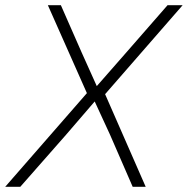

<svg xmlns="http://www.w3.org/2000/svg" viewBox="-27 -718 722 738"><path d="M-7 0 307 -360 157 -698H207L287 -516L345 -387L459 -517L617 -698H675L377 -356L533 0H483L396 -200L337 -328L226 -199L51 0Z"/></svg>

Font: Azeret Mono Thin Thin
Style: Italic
Weight: 250
Italic angle: -12°
Version: Version 1.002